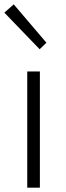

<svg xmlns="http://www.w3.org/2000/svg" viewBox="-25 -861 302 881"><path d="M100 0H158V-533H100ZM157 -635 188 -665 38 -841 -5 -803Z"/></svg>

Font: Source Han Sans SC Light
Style: Regular
Weight: 300
Designer: Ryoko NISHIZUKA (kana & ideographs); Paul D. Hunt (Latin, Greek & Cyrillic); Wenlong ZHANG (bopomofo); Sandoll Communica
Foundry: Adobe Systems Incorporated
Version: Version 1.004;PS 1.004;hotconv 1.0.82;makeotf.lib2.5.63406